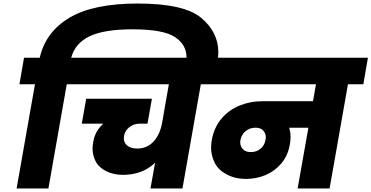

<svg xmlns="http://www.w3.org/2000/svg" viewBox="-20 -1067 2103 1087"><path d="M759 -1047Q1022 -1047 1119 -966Q1216 -885 1216 -771Q1216 -741 1210 -709L1207 -693H1030L1032 -705Q1036 -725 1036 -742Q1036 -814 970 -857.5Q904 -901 730 -901Q569 -901 487 -861.5Q405 -822 383 -740H471L445 -590H358L254 0H74L178 -590H90L116 -740H205Q238 -886 373 -966.5Q508 -1047 759 -1047Z M1204 -590H1117L1013 0H832L858 -146Q824 -112 777.5 -94.5Q731 -77 677 -77Q620 -77 578 -99.5Q536 -122 520 -156.5Q504 -191 504 -224Q504 -243 508 -264Q518 -325 565 -367H443L468 -508H840L815 -367H771Q739 -367 713.5 -348Q688 -329 682 -297Q681 -290 681 -283Q681 -259 700.5 -242.5Q720 -226 759 -226Q814 -227 850 -266.5Q886 -306 898 -373L936 -590H417L443 -740H1230Z M2037 -590H1950L1846 0H1665L1726 -344H1617Q1625 -319 1625 -291Q1625 -271 1621 -249Q1610 -186 1573 -142Q1536 -98 1483.5 -76Q1431 -54 1372 -54Q1311 -54 1262.5 -80Q1214 -106 1194.5 -147.5Q1175 -189 1175 -230Q1175 -251 1179 -274Q1192 -346 1234 -395.5Q1276 -445 1336.5 -469.5Q1397 -494 1465 -494H1752L1769 -590H1176L1202 -740H2063ZM1401 -206Q1432 -206 1455 -225Q1478 -244 1483 -275Q1485 -283 1485 -291Q1485 -310 1471 -327Q1457 -344 1426 -344Q1394 -344 1370.5 -324.5Q1347 -305 1341 -274Q1340 -267 1340 -261Q1340 -240 1354.5 -223Q1369 -206 1401 -206Z"/></svg>

Font: Fz Poppins ExtBd
Style: Italic
Weight: 800
Italic angle: -10°
Designer: Ninad Kale (Devanagari), Jonny Pinhorn (Latin)
Foundry: Indian Type Foundry
Version: Vit hóa bi Vntype.Com & FontZin.Com